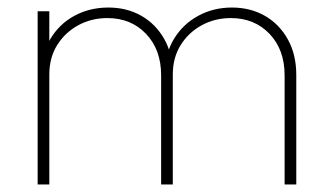

<svg xmlns="http://www.w3.org/2000/svg" viewBox="-20 -490 877 510"><path d="M80 0V-460H111V0ZM408 0V-290Q408 -358 368 -400Q328 -442 265 -442Q223 -442 188 -423Q153 -404 132 -370.5Q111 -337 111 -292L90 -293Q90 -346 113.5 -386Q137 -426 177.5 -448Q218 -470 268 -470Q317 -470 355.5 -448Q394 -426 416.5 -386Q439 -346 439 -292V0ZM736 0V-290Q736 -358 696 -400Q656 -442 593 -442Q551 -442 516 -423Q481 -404 460 -370.5Q439 -337 439 -292L418 -293Q418 -347 442 -386.5Q466 -426 506.5 -448Q547 -470 596 -470Q645 -470 683.5 -448Q722 -426 744.5 -385.5Q767 -345 767 -291V0Z"/></svg>

Font: Marine Company Thin
Style: Regular
Weight: 100
Designer: Rodrigo Fuenzalida
Foundry: fragTYPE
Version: Version 1.000